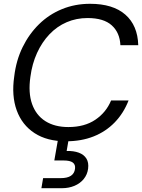

<svg xmlns="http://www.w3.org/2000/svg" viewBox="-20 -732 748 1011"><path d="M327 12Q228 12 162 -31Q96 -74 68 -151Q40 -228 55 -330Q65 -414 99 -483.5Q133 -553 185.5 -604.5Q238 -656 306.5 -684Q375 -712 454 -712Q575 -712 640 -655Q705 -598 708 -494H614Q611 -560 568.5 -598.5Q526 -637 441 -637Q382 -637 331 -615Q280 -593 240.5 -551.5Q201 -510 175 -453Q149 -396 140 -327Q128 -243 149 -184Q170 -125 219 -94Q268 -63 340 -63Q425 -63 482 -101.5Q539 -140 565 -203H657Q631 -136 584 -87.5Q537 -39 472.5 -13.5Q408 12 327 12ZM198 259 207 206H299Q335 206 353.5 193.5Q372 181 375 157Q378 135 363.5 124Q349 113 315 113H266L287 -7H343L331 63Q368 62 395 72Q422 82 435 103Q448 124 444 156Q440 187 421 210.5Q402 234 372 246.5Q342 259 306 259Z"/></svg>

Font: DM Sans 36pt
Style: Italic
Weight: 400
Italic angle: -10°
Designer: Colophon Foundry, Jonny Pinhorn
Foundry: Colophon Foundry
Version: Version 4.004;gftools[0.9.30]